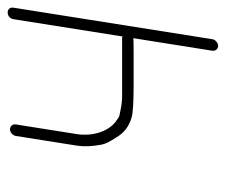

<svg xmlns="http://www.w3.org/2000/svg" viewBox="-64 -477 588 500"><g transform="rotate(-90 230.0 -227.0)"><path d="M430 -486 385 -202C383.1 -202.7 381.5 -203 380.2 -203H229.7C218.7 -203 206.7 -204.3 193.8 -207L179.3 -210C176 -210.7 170.4 -214.1 162.3 -220.4C139.2 -238.3 124 -277.9 130.8 -321L156 -480C157.3 -487.9 151.3 -495 143.4 -495C135.5 -495 127.3 -487.9 126 -480L100.8 -321C97.9 -302.4 98.7 -280.8 103.4 -256.2C105.1 -246.9 111.2 -234.6 121.7 -219C133.2 -198.3 151 -184.6 175.2 -178C187.3 -174.7 215.8 -173 260.7 -173H340.2C365 -173 378.5 -173.3 380.6 -174L347.9 32C346.7 39.9 352.6 47 360.6 47C368.5 47 376.7 39.9 377.9 32L460 -486C461.4 -494.8 455.8 -501 447.4 -501C438.9 -501 431.4 -494.8 430 -486Z"/></g></svg>

Font: MewTooHand
Style: Ita
Weight: 400
Designer: Mew Too, Robert Jablonski
Version: Version 0.77